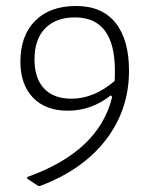

<svg xmlns="http://www.w3.org/2000/svg" viewBox="-20 -523 503 640"><path d="M108 97 71 73V67Q310 -18 354 -200L349 -205Q285 -154 206 -154Q132 -154 90 -197.5Q48 -241 48 -318Q48 -404 97 -453.5Q146 -503 234 -503Q320 -503 365 -447Q410 -391 410 -287Q410 -157 332.5 -56.5Q255 44 113 97ZM95 -325Q95 -262 127 -228Q159 -194 218 -194Q293 -194 362 -253Q363 -264 363 -287Q363 -465 230 -465Q166 -465 130.5 -428.5Q95 -392 95 -325Z"/></svg>

Font: Alegreya Sans Light
Style: Regular
Weight: 300
Designer: Juan Pablo del Peral
Foundry: Huerta Tipografica
Version: Version 2.007